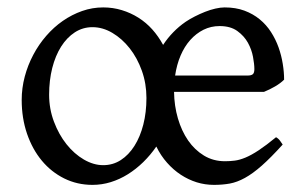

<svg xmlns="http://www.w3.org/2000/svg" viewBox="-20 -489 833 523"><path d="M578.1 -418Q554.7 -418 534.4 -408Q514.2 -397.9 498.3 -380.1Q482.4 -362.3 471.9 -337.6Q461.4 -313 457 -283.2H653.8Q664.6 -283.2 668.7 -286.9Q672.9 -290.5 672.9 -300.8Q672.9 -314 669.2 -334Q665.5 -354 655.3 -372.6Q645 -391.1 626.5 -404.5Q607.9 -418 578.1 -418ZM378.9 -222.2Q378.9 -261.2 366.5 -296.1Q354 -331.1 333.3 -357.4Q312.5 -383.8 286.1 -399.4Q259.8 -415 231.9 -415Q205.6 -415 183.8 -400.9Q162.1 -386.7 146.5 -362.1Q130.9 -337.4 122.3 -303.7Q113.8 -270 113.8 -231Q113.8 -192.4 127 -157.5Q140.1 -122.6 161.1 -96.2Q182.1 -69.8 208.5 -54.4Q234.9 -39.1 261.2 -39.1Q287.6 -39.1 309.1 -53Q330.6 -66.9 346.2 -91.6Q361.8 -116.2 370.4 -149.7Q378.9 -183.1 378.9 -222.2ZM753.9 -272Q744.1 -262.2 729.5 -253.7Q714.8 -245.1 699.2 -238.8H454.1Q454.6 -200.7 464.6 -166.5Q474.6 -132.3 492.4 -106.4Q510.3 -80.6 535.6 -65.2Q561 -49.8 592.8 -49.8Q606.4 -49.8 619.6 -51.5Q632.8 -53.2 648.7 -59.8Q664.6 -66.4 684.6 -79.6Q704.6 -92.8 731.9 -115.2Q738.3 -111.8 742.9 -105.5Q747.6 -99.1 750 -95.2Q717.8 -59.6 693.1 -37.8Q668.5 -16.1 647.2 -4.4Q626 7.3 606 11Q585.9 14.6 563 14.6Q538.6 14.6 515.9 7.6Q493.2 0.5 472.7 -12.9Q452.1 -26.4 435.1 -45.7Q418 -64.9 405.8 -89.8Q390.1 -66.9 370.4 -47.6Q350.6 -28.3 328.4 -14.4Q306.2 -0.5 281.7 7.1Q257.3 14.6 231.9 14.6Q190.4 14.6 155 -2.9Q119.6 -20.5 94 -51.3Q68.4 -82 53.7 -124.5Q39.1 -167 39.1 -216.8Q39.1 -249 47.4 -280.3Q55.7 -311.5 70.6 -339.6Q85.4 -367.7 106 -391.4Q126.5 -415 151.1 -432.1Q175.8 -449.2 203.6 -459Q231.4 -468.8 261.2 -468.8Q287.6 -468.8 311.8 -461.4Q335.9 -454.1 356.9 -440.9Q377.9 -427.7 394.8 -408.9Q411.6 -390.1 424.3 -366.7Q436.5 -385.3 451.9 -401.1Q467.3 -417 485.8 -429.7Q496.6 -437 510.5 -444.1Q524.4 -451.2 538.6 -456.8Q552.7 -462.4 566.7 -465.6Q580.6 -468.8 591.8 -468.8Q622.1 -468.8 645.8 -460Q669.4 -451.2 687.5 -436.3Q705.6 -421.4 718.3 -401.6Q731 -381.8 738.8 -359.9Q746.6 -337.9 750.2 -315.2Q753.9 -292.5 753.9 -272Z"/></svg>

Font: Gentium Plus Am
Style: Regular
Weight: 400
Designer: J. Victor Gaultney, Annie Olsen, Iska Routamaa, Becca Hirsbrunner
Foundry: SIL International
Version: Version 5.000